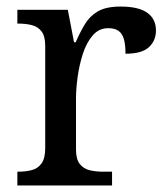

<svg xmlns="http://www.w3.org/2000/svg" viewBox="-20 -566 511 586"><path d="M33 0V-42H36Q59 -42 77.5 -47Q96 -52 107 -67.5Q118 -83 118 -114V-426Q118 -456 106.5 -470.5Q95 -485 76.5 -489.5Q58 -494 36 -494H33V-536H187L206 -437H211Q224 -467 239 -492Q254 -517 279 -531.5Q304 -546 348 -546Q403 -546 429.5 -527Q456 -508 456 -473Q456 -442 434.5 -422Q413 -402 363 -402Q363 -430 358 -447Q353 -464 341.5 -472Q330 -480 310 -480Q282 -480 263 -458Q244 -436 233 -402Q222 -368 217 -331.5Q212 -295 212 -266V-109Q212 -80 223.5 -65.5Q235 -51 253.5 -46.5Q272 -42 294 -42H322V0Z"/></svg>

Font: Noto Serif Georgian
Style: Regular
Weight: 400
Designer: Monotype Design Team, Akaki Razmadze
Foundry: Google LLC
Version: Version 2.002